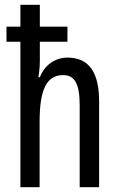

<svg xmlns="http://www.w3.org/2000/svg" viewBox="-20 -873 496 800"><path d="M146 -853H65V-762H7V-699H65V-93H145V-365C145 -504 176 -560 243 -560C292 -560 312 -523 312 -434V-93H393V-450C393 -570 352 -633 261 -633C211 -633 166 -603 146 -551H140C144 -575 146 -599 146 -622V-699H261V-762H146Z"/></svg>

Font: Noto Sans Kannada UI ExtraCondensed
Style: Regular
Weight: 400
Width: 2
Designer: Jelle Bosma - Monotype Design Team
Foundry: Monotype Imaging Inc.
Version: Version 2.005